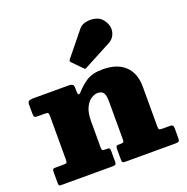

<svg xmlns="http://www.w3.org/2000/svg" viewBox="-144 -963 1066 1096"><g transform="rotate(-20 389.0 -414.5)"><path d="M94.5 -415H52.5Q35.5 -415 31.5 -419.5Q27.5 -424 27.5 -440.5V-493.5Q27.5 -511 36.2 -515.5Q45 -520 60.5 -520H279.5Q291 -520 299.2 -515.5Q307.5 -511 307.5 -495V-477Q307.5 -437.5 328 -461Q355 -492 391 -516Q427 -540 490.5 -540Q578.5 -540 625.5 -494.8Q672.5 -449.5 672.5 -369V-126.5Q672.5 -111.5 676.8 -108.2Q681 -105 696.5 -105H744.5Q762.5 -105 762.5 -86.5V-26Q762.5 -7.5 756.8 -3.8Q751 0 733.5 0H432.5Q418.5 0 415.5 -4.5Q412.5 -9 412.5 -23V-82Q412.5 -92.5 414.8 -98.8Q417 -105 428.5 -105H441.5Q455 -105 458.8 -108.2Q462.5 -111.5 462.5 -124.5V-353Q462.5 -393.5 451.8 -408.2Q441 -423 417.5 -423Q398.5 -423 377.5 -409.5Q356.5 -396 342 -365.2Q327.5 -334.5 327.5 -283V-124.5Q327.5 -113.5 330.5 -109.2Q333.5 -105 345.5 -105H357.5Q369 -105 373.2 -102Q377.5 -99 377.5 -86.5V-18.5Q377.5 -5.5 371 -2.8Q364.5 0 352.5 0H43.5Q32 0 29.8 -4.2Q27.5 -8.5 27.5 -20.5V-84Q27.5 -97.5 31 -101.2Q34.5 -105 47.5 -105H92.5Q108 -105 112.8 -107.8Q117.5 -110.5 117.5 -126V-392Q117.5 -407.5 113.5 -411.2Q109.5 -415 94.5 -415ZM391 -582.5 334.5 -640.5Q326 -649.5 335 -658.5L452 -803Q466 -820.5 493.2 -826.5Q520.5 -832.5 548.8 -826.2Q577 -820 593 -800Q623 -763 615.8 -724.8Q608.5 -686.5 574.5 -668.5L406.5 -579.5Q401 -576 398 -577Q395 -578 391 -582.5Z"/></g></svg>

Font: Besley* Fatface
Style: Regular
Weight: 900
Designer: Owen Earl
Foundry: indestructible type*
Version: Version 3.000; ttfautohint (v1.8.3)